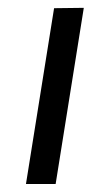

<svg xmlns="http://www.w3.org/2000/svg" viewBox="-20 -460 273 480"><path d="M115.2 -439.5 44.9 0H119.1L189.5 -440.4Z"/></svg>

Font: Geo
Style: Oblique
Weight: 500
Italic angle: -11°
Version: Version 001.2